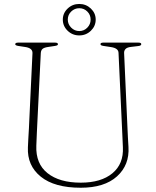

<svg xmlns="http://www.w3.org/2000/svg" viewBox="-20 -910 770 946"><path d="M581 -284 564 -649.5Q563.5 -672.5 527 -678L491 -683.5Q480.5 -685 477.8 -687.5Q475 -690 475 -692.5Q475 -700 489 -700H662Q676 -700 676 -692.5Q676 -689.5 673 -686.8Q670 -684 660 -683L626.5 -679Q606.5 -677 598.8 -668.8Q591 -660.5 591.5 -649L608 -281Q609 -257 610.2 -234Q611.5 -211 613 -186Q618.5 -97 556.5 -41Q494.5 15 378 15Q248.5 15 181 -39.5Q113.5 -94 117.5 -184Q118 -200.5 119.5 -226Q121 -251.5 122.5 -277.2Q124 -303 124.5 -321L140 -647.5Q141.5 -673 104 -678.5L71 -683.5Q55 -686 55 -692Q55 -700 69.5 -700H251.5Q265.5 -700 265.5 -692Q265.5 -689.5 262.5 -687.2Q259.5 -685 249.5 -683.5L216.5 -678.5Q198.5 -676 190.2 -669.5Q182 -663 181 -648.5L165 -326Q163 -285.5 161.5 -253.5Q160 -221.5 159 -192Q155.5 -103.5 214.2 -56.8Q273 -10 378 -10Q478 -10 533.8 -56.2Q589.5 -102.5 585.5 -184Q584 -217.5 583 -241Q582 -264.5 581 -284ZM370.5 -735.5Q337 -735.5 313.2 -758.5Q289.5 -781.5 289.5 -813.5Q289.5 -845 313.2 -867.8Q337 -890.5 370.5 -890.5Q404 -890.5 427.8 -867.8Q451.5 -845 451.5 -813.5Q451.5 -781.5 427.8 -758.5Q404 -735.5 370.5 -735.5ZM370.5 -869.5Q347.5 -869.5 330.8 -853.2Q314 -837 314 -813.5Q314 -790.5 330.8 -773.8Q347.5 -757 370.5 -757Q394 -757 410.2 -773.8Q426.5 -790.5 426.5 -813.5Q426.5 -837 410.2 -853.2Q394 -869.5 370.5 -869.5Z"/></svg>

Font: Fraunces 9pt S000 Thin
Style: Regular
Weight: 100
Version: Version 1.000; ttfautohint (v1.8.3)